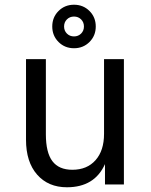

<svg xmlns="http://www.w3.org/2000/svg" viewBox="-20 -780 640 812"><path d="M263 12Q184 12 137 -41.5Q90 -95 90 -189V-530H174V-212Q174 -135 201.5 -98.5Q229 -62 286 -62Q348 -62 384 -102.5Q420 -143 420 -214V-530H504V0H424V-86Q380 12 263 12ZM293 -576Q254 -576 227.5 -602.5Q201 -629 201 -668Q201 -707 227.5 -733.5Q254 -760 293 -760Q332 -760 358.5 -733.5Q385 -707 385 -668Q385 -629 358.5 -602.5Q332 -576 293 -576ZM293 -626Q311 -626 323 -638Q335 -650 335 -668Q335 -686 323 -698Q311 -710 293 -710Q275 -710 263 -698Q251 -686 251 -668Q251 -650 263 -638Q275 -626 293 -626Z"/></svg>

Font: Geist Mono
Style: Regular
Weight: 400
Monospace: yes
Designer: Basement.studio, Andrés Briganti, Mateo Zaragoza
Foundry: Basement.studio, Vercel, Andrés Briganti, Guido Ferreyra, Mateo Zaragoza
Version: Version 1.500; ttfautohint (v1.8.4.7-5d5b)